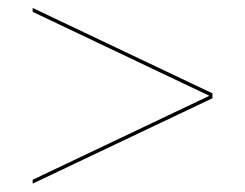

<svg xmlns="http://www.w3.org/2000/svg" viewBox="-20 -622 600 470"><path d="M500 -393.5 60 -602.5V-593L492.5 -387.5L60 -182V-172.5L500 -381.5Z"/></svg>

Font: Bodoni* 24pt
Style: Bold Italic
Weight: 700
Italic angle: -13°
Version: Version 2.3